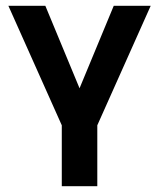

<svg xmlns="http://www.w3.org/2000/svg" viewBox="-20 -645 551 665"><path d="M233 -285 374 -625H502L317 -211V0H194V-211L9 -625H137L278 -285Z"/></svg>

Font: Changa ExtraLight Medium
Style: Regular
Weight: 500
Version: Version 3.002; ttfautohint (v1.8.2)